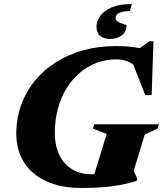

<svg xmlns="http://www.w3.org/2000/svg" viewBox="-20 -919 810 954"><path d="M434.5 -53Q443.5 -53 452.5 -53.2Q461.5 -53.5 470.5 -54.5Q479.5 -55.5 488 -57L441.5 -30L510 -253.5L442 -280L448 -301.5H769.5L763.5 -280L699.5 -251L644 -70L662 -31.5L659.5 -20.5Q623 -8.5 581 -0.5Q539 7.5 490.5 11.2Q442 15 386.5 15Q282 15 209.2 -18.8Q136.5 -52.5 98.8 -113.2Q61 -174 61 -255Q61 -330.5 84.8 -396.8Q108.5 -463 152.2 -516.8Q196 -570.5 257 -609.2Q318 -648 393.2 -669Q468.5 -690 554.5 -690Q587 -690 617 -687.8Q647 -685.5 676.2 -679.5Q705.5 -673.5 736 -662L642.5 -656L721.5 -714H742.5L733.5 -447H701.5L625.5 -641.5L675 -570.5Q649 -597 621.8 -610.5Q594.5 -624 558 -624Q506 -624 459.8 -606.5Q413.5 -589 375.5 -556.5Q337.5 -524 310 -479Q282.5 -434 267.5 -378.2Q252.5 -322.5 252.5 -259.5Q252.5 -193 275.8 -147Q299 -101 340.2 -77Q381.5 -53 434.5 -53ZM608.5 -791.5Q608.5 -762.5 585.8 -744Q563 -725.5 527.5 -725.5Q494.5 -725.5 477 -741Q459.5 -756.5 459.5 -788Q459.5 -814.5 478 -840Q496.5 -865.5 535.2 -882.2Q574 -899 635 -899L625.5 -864.5Q596 -863 580.5 -858Q565 -853 559.5 -845.8Q554 -838.5 554 -830Q554 -817 567.8 -809.8Q581.5 -802.5 595 -799Q608.5 -795.5 608.5 -791.5Z"/></svg>

Font: Newsreader 24pt ExtraBold
Style: Italic
Weight: 800
Italic angle: -17°
Designer: Hugues Gentile
Foundry: Production Type
Version: Version 1.003